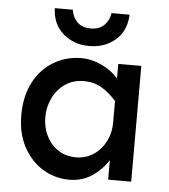

<svg xmlns="http://www.w3.org/2000/svg" viewBox="-52 -748 715 810"><g transform="rotate(5 306.0 -343.0)"><path d="M270.5 14.6Q210 14.6 158.7 -16.6Q107.4 -47.9 76.7 -105Q45.9 -162.1 45.9 -239.3Q45.9 -320.3 76.7 -378.9Q107.4 -437.5 160.6 -469.2Q213.9 -501 279.3 -501Q320.3 -501 362.8 -481.4Q405.3 -461.9 434.6 -428.7V-490.2H532.2V0H434.6V-83Q411.1 -43.9 368.7 -14.6Q326.2 14.6 270.5 14.6ZM291 -82Q331.1 -82 363.8 -103Q396.5 -124 416 -161.6Q435.5 -199.2 434.6 -248V-333Q405.3 -366.2 372.6 -385.7Q339.8 -405.3 297.9 -405.3Q251 -405.3 217.3 -381.8Q183.6 -358.4 165.5 -320.3Q147.5 -282.2 147.5 -239.3Q147.5 -196.3 165.5 -160.2Q183.6 -124 215.8 -103Q248 -82 291 -82ZM305.7 -554.7Q240.2 -554.7 194.8 -594.2Q149.4 -633.8 147.5 -701.2H223.6Q228.5 -668.9 249 -648.9Q269.5 -628.9 305.7 -628.9Q341.8 -628.9 362.8 -649.9Q383.8 -670.9 387.7 -701.2H463.9Q461.9 -633.8 417 -594.2Q372.1 -554.7 305.7 -554.7Z"/></g></svg>

Font: Sen Medium
Style: Regular
Weight: 500
Designer: Kosal Sen, Philatype
Foundry: Philatype
Version: Version 2.000;gftools[0.9.31]